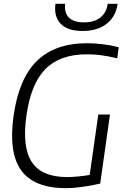

<svg xmlns="http://www.w3.org/2000/svg" viewBox="-20 -975 657 1004"><path d="M412 -813Q333 -813 297 -851Q261 -889 270 -955H321Q315 -909 340 -883.5Q365 -858 419 -858Q473 -858 505 -883.5Q537 -909 543 -955H595Q586 -889 538 -851Q490 -813 412 -813ZM323 9Q157 8 90.5 -84.5Q24 -177 51 -369Q78 -563 172.5 -656Q267 -749 437 -749Q472 -749 515.5 -744Q559 -739 601 -728L593 -670Q543 -682 506.5 -686.5Q470 -691 434 -691Q293 -691 217 -613.5Q141 -536 118 -369Q95 -204 147 -126.5Q199 -49 332 -49Q353 -49 385.5 -52Q418 -55 449 -60L494 -376H555L504 -15Q456 -4 408.5 2.5Q361 9 323 9Z"/></svg>

Font: Plata Sans Light
Style: Italic
Weight: 300
Italic angle: -8°
Designer: Pablo Impallari, Andres Torresi, & Cristiano Sobral
Foundry: Pablo Impallari, Andres Torresi, & Cristiano Sobral
Version: Version 1.00;December 28, 2019;FontCreator 12.0.0.2547 64-bi